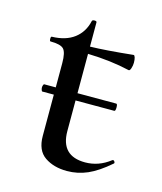

<svg xmlns="http://www.w3.org/2000/svg" viewBox="-79 -516 498 589"><g transform="rotate(15 169.5 -222.0)"><path d="M316 -57Q319 -57 321 -53Q323 -49 320 -47Q283 -15 252 -1.5Q221 12 187 12Q145 12 116.5 -7.5Q88 -27 88 -73V-204H51Q50 -204 48.5 -208Q47 -212 47 -216Q47 -220 48.5 -223.5Q50 -227 51 -227H88V-304Q88 -338 78 -348.5Q68 -359 36 -359Q33 -359 33 -367Q33 -374 36 -374Q80 -375 107 -395.5Q134 -416 142 -452Q143 -456 150 -456Q157 -456 157 -452V-375Q206 -376 293 -385Q296 -385 298 -378.5Q300 -372 300 -362Q300 -353 297 -344Q294 -335 290 -336Q230 -350 157 -352V-227H280Q284 -227 284 -216Q284 -204 280 -204H157V-107Q157 -28 234 -28Q277 -28 313 -56Q314 -57 316 -57Z"/></g></svg>

Font: Cormorant Infant Medium
Style: Regular
Weight: 500
Designer: Christian Thalmann (Catharsis Fonts)
Version: Version 3.000